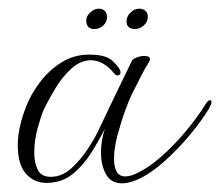

<svg xmlns="http://www.w3.org/2000/svg" viewBox="-20 -417 508 443"><path d="M262 6Q236 6 224.5 -15Q213 -36 213 -65Q213 -93 222 -120Q209 -94 190.5 -64.5Q172 -35 147 -15Q122 5 87 5Q59 5 40 -16Q21 -37 21 -83Q21 -102 26 -125Q31 -148 41 -173Q51 -199 71.5 -226.5Q92 -254 121 -272.5Q150 -291 186 -291Q224 -291 239 -277Q254 -263 257 -255Q258 -253 258 -250Q258 -243 251 -243Q247 -243 244 -247Q230 -264 216.5 -271Q203 -278 190 -278Q166 -278 145 -259Q124 -240 108 -213.5Q92 -187 81 -164Q75 -151 67 -122Q59 -93 59 -65Q59 -42 67 -25.5Q75 -9 97 -9Q123 -9 144.5 -28.5Q166 -48 183 -74Q200 -100 209 -120Q256 -219 284 -276Q286 -281 295.5 -284.5Q305 -288 313 -288Q326 -288 326 -280Q326 -277 321 -269Q317 -264 306 -242.5Q295 -221 284 -199Q278 -187 268.5 -161Q259 -135 251 -104.5Q243 -74 243 -50Q243 -33 249 -21.5Q255 -10 269 -10Q280 -10 293 -16Q322 -29 352 -55.5Q382 -82 409 -114.5Q436 -147 454 -176Q460 -186 465 -186Q468 -186 468 -181Q468 -177 462 -166Q445 -138 417.5 -105Q390 -72 358.5 -44Q327 -16 298 -3Q277 6 262 6ZM292 -350Q272 -350 272 -368Q272 -379 281 -388Q290 -397 302 -397Q310 -397 315.5 -392Q321 -387 321 -379Q321 -366 311.5 -358Q302 -350 292 -350ZM198 -350Q179 -350 179 -370Q179 -380 188.5 -388.5Q198 -397 208 -397Q217 -397 222 -391.5Q227 -386 227 -378Q227 -366 218 -358Q209 -350 198 -350Z"/></svg>

Font: Gwendolyn
Style: Regular
Weight: 400
Designer: Robert E. Leuschke
Foundry: Robert E. Leuschke
Version: Version 1.010; ttfautohint (v1.8.3)